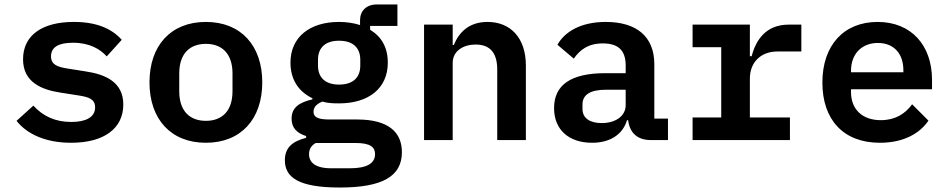

<svg xmlns="http://www.w3.org/2000/svg" viewBox="-20 -626 4240 858"><path d="M298 12C445 12 531 -52 531 -159C531 -260 450 -294 362 -307L280 -320C237 -327 208 -337 208 -374C208 -415 241 -435 306 -435C381 -435 428 -406 457 -374L524 -448C479 -499 410 -528 310 -528C169 -528 83 -469 83 -361C83 -259 165 -225 251 -212L334 -199C377 -192 405 -183 405 -146C405 -102 363 -81 299 -81C226 -81 172 -107 129 -154L54 -86C101 -26 185 12 298 12Z M900 12C1056 12 1152 -93 1152 -258C1152 -423 1056 -528 900 -528C744 -528 648 -423 648 -258C648 -93 744 12 900 12ZM900 -86C827 -86 781 -131 781 -218V-298C781 -385 827 -430 900 -430C973 -430 1019 -385 1019 -298V-218C1019 -131 973 -86 900 -86Z M1776 54C1776 -32 1720 -92 1576 -92H1459C1416 -92 1381 -95 1381 -127C1381 -151 1402 -165 1421 -172C1444 -165 1468 -164 1495 -164C1627 -164 1713 -231 1713 -346C1713 -414 1685 -462 1634 -493V-510H1756V-606H1663C1616 -606 1589 -576 1589 -536V-514C1561 -523 1530 -528 1495 -528C1364 -528 1278 -460 1278 -346C1278 -270 1315 -216 1376 -187V-182C1320 -169 1283 -147 1283 -96C1283 -53 1308 -31 1348 -18V-10C1288 5 1253 33 1253 90C1253 165 1311 212 1498 212C1689 212 1776 162 1776 54ZM1656 63C1656 105 1618 126 1543 126H1460C1388 126 1361 99 1361 63C1361 41 1371 24 1391 13H1569C1636 13 1656 32 1656 63ZM1495 -248C1431 -248 1401 -282 1401 -333V-359C1401 -410 1431 -444 1495 -444C1560 -444 1590 -410 1590 -359V-333C1590 -282 1560 -248 1495 -248Z M2003 0V-345C2003 -400 2053 -427 2105 -427C2170 -427 2202 -390 2202 -315V0H2330V-333C2330 -458 2260 -528 2159 -528C2075 -528 2031 -481 2008 -425H2003V-516H1875V0Z M2965 0V-96H2904V-339C2904 -464 2823 -528 2687 -528C2574 -528 2503 -483 2471 -426L2544 -364C2572 -404 2609 -432 2674 -432C2746 -432 2776 -398 2776 -333V-299H2685C2532 -299 2456 -247 2456 -143C2456 -46 2522 12 2626 12C2706 12 2763 -25 2782 -89H2787C2794 -33 2827 0 2890 0ZM2669 -76C2616 -76 2583 -98 2583 -139V-159C2583 -203 2618 -225 2688 -225H2776V-156C2776 -107 2730 -76 2669 -76Z M3075 0H3510V-101H3331V-275C3331 -346 3378 -396 3455 -396H3561V-516H3505C3402 -516 3358 -447 3339 -375H3331V-516H3075V-415H3203V-101H3075Z M3912 12C4021 12 4092 -32 4129 -87L4056 -160C4025 -117 3980 -89 3916 -89C3832 -89 3783 -139 3783 -214V-227H4145V-269C4145 -425 4051 -528 3902 -528C3751 -528 3655 -424 3655 -257C3655 -93 3747 12 3912 12ZM3903 -434C3974 -434 4017 -387 4017 -312V-303H3783V-310C3783 -385 3831 -434 3903 -434Z"/></svg>

Font: IBM Mono SemiBold
Style: Regular
Weight: 600
Monospace: yes
Designer: Mike Abbink, Paul van der Laan, Pieter van Rosmalen
Foundry: Bold Monday
Version: Version 2.3